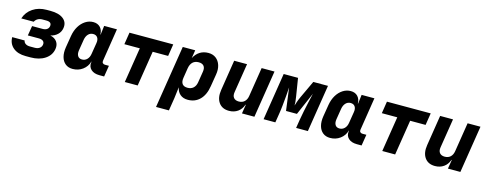

<svg xmlns="http://www.w3.org/2000/svg" viewBox="-28 -1271 5457 2161"><g transform="rotate(15 2700.0 -190.0)"><path d="M227 7Q135 7 81 -38Q27 -83 26 -160H171Q174 -137 194 -123.5Q214 -110 245 -110H302Q335 -110 357 -125.5Q379 -141 383 -168Q387 -194 370 -209Q353 -224 320 -224H191L210 -338H333Q364 -338 383 -351.5Q402 -365 406 -389Q414 -440 349 -440H303Q272 -440 249 -426.5Q226 -413 215 -390H70Q95 -467 162 -512Q229 -557 321 -557H367Q465 -557 516.5 -516.5Q568 -476 557 -407Q550 -362 517.5 -331Q485 -300 436 -289Q488 -278 513.5 -243Q539 -208 531 -157Q519 -82 452 -37.5Q385 7 284 7Z M774 10Q723 10 689 -17.5Q655 -45 642 -93.5Q629 -142 639 -205L662 -345Q673 -409 702 -457Q731 -505 773.5 -532.5Q816 -560 865 -560Q916 -560 946 -529Q976 -498 977 -445H980L993 -550H1142L1082 -168Q1079 -151 1088.5 -140.5Q1098 -130 1115 -130H1161L1140 0H1085Q1021 0 986 -32.5Q951 -65 959 -117L960 -125H958Q941 -64 890.5 -27Q840 10 774 10ZM849 -120Q884 -120 908 -144.5Q932 -169 938 -210L959 -340Q966 -381 949.5 -405.5Q933 -430 898 -430Q864 -430 841 -405.5Q818 -381 811 -340L790 -210Q784 -169 799.5 -144.5Q815 -120 849 -120Z M1381 0 1446 -410H1266L1288 -550H1798L1776 -410H1596L1531 0Z M1793 180 1909 -550H2054L2039 -455Q2065 -506 2107.5 -533Q2150 -560 2207 -560Q2259 -560 2295 -532.5Q2331 -505 2346.5 -456.5Q2362 -408 2351 -345L2328 -205Q2312 -102 2256.5 -46Q2201 10 2116 10Q2062 10 2027.5 -19Q1993 -48 1983 -100L1967 30L1943 180ZM2079 -120Q2120 -120 2146 -143.5Q2172 -167 2179 -210L2200 -340Q2207 -384 2188 -407Q2169 -430 2128 -430Q2085 -430 2059 -405.5Q2033 -381 2025 -335L2006 -215Q1999 -169 2017.5 -144.5Q2036 -120 2079 -120Z M2596 10Q2516 10 2476.5 -46Q2437 -102 2452 -195L2508 -550H2658L2604 -210Q2597 -167 2616.5 -143.5Q2636 -120 2676 -120Q2716 -120 2741.5 -143.5Q2767 -167 2774 -210L2828 -550H2978L2891 0H2746L2763 -105H2759Q2741 -51 2698 -20.5Q2655 10 2596 10Z M2998 0 3085 -550H3252L3285 -345Q3291 -310 3293.5 -281.5Q3296 -253 3295 -239Q3299 -253 3308.5 -281.5Q3318 -310 3334 -345L3430 -550H3601L3514 0H3377L3393 -100Q3400 -144 3412 -202.5Q3424 -261 3437 -319Q3450 -377 3460 -420L3345 -155H3218L3183 -420Q3181 -379 3176 -322Q3171 -265 3165 -206.5Q3159 -148 3151 -100L3135 0Z M3774 10Q3723 10 3689 -17.5Q3655 -45 3642 -93.5Q3629 -142 3639 -205L3662 -345Q3673 -409 3702 -457Q3731 -505 3773.5 -532.5Q3816 -560 3865 -560Q3916 -560 3946 -529Q3976 -498 3977 -445H3980L3993 -550H4142L4082 -168Q4079 -151 4088.5 -140.5Q4098 -130 4115 -130H4161L4140 0H4085Q4021 0 3986 -32.5Q3951 -65 3959 -117L3960 -125H3958Q3941 -64 3890.5 -27Q3840 10 3774 10ZM3849 -120Q3884 -120 3908 -144.5Q3932 -169 3938 -210L3959 -340Q3966 -381 3949.5 -405.5Q3933 -430 3898 -430Q3864 -430 3841 -405.5Q3818 -381 3811 -340L3790 -210Q3784 -169 3799.5 -144.5Q3815 -120 3849 -120Z M4381 0 4446 -410H4266L4288 -550H4798L4776 -410H4596L4531 0Z M4996 10Q4916 10 4876.5 -46Q4837 -102 4852 -195L4908 -550H5058L5004 -210Q4997 -167 5016.5 -143.5Q5036 -120 5076 -120Q5116 -120 5141.5 -143.5Q5167 -167 5174 -210L5228 -550H5378L5291 0H5146L5163 -105H5159Q5141 -51 5098 -20.5Q5055 10 4996 10Z"/></g></svg>

Font: JetBrains Mono ExtraBold
Style: Italic
Weight: 800
Italic angle: -9°
Monospace: yes
Designer: Philipp Nurullin, Konstantin Bulenkov
Foundry: JetBrains
Version: Version 2.305; ttfautohint (v1.8.4.7-5d5b)